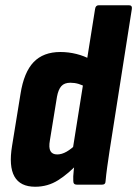

<svg xmlns="http://www.w3.org/2000/svg" viewBox="-20 -703 522 731"><path d="M114 8Q57 8 35 -31Q13 -70 26 -148L58 -345Q71 -428 108 -466.5Q145 -505 210 -505Q241 -505 271 -497.5Q301 -490 326 -476L309 -370Q280 -388 248 -388Q225 -388 213.5 -375Q202 -362 197 -335L170 -169Q165 -141 172 -128Q179 -115 198 -115Q215 -115 233.5 -125.5Q252 -136 272 -156L279 -83Q241 -42 201.5 -17Q162 8 114 8ZM272 0Q259 0 259 -14Q258 -30 260.5 -52Q263 -74 265 -92L257 -135L342 -669Q344 -683 356 -683H471Q484 -683 482 -669L397 -128Q392 -95 388 -66Q384 -37 382 -14Q382 0 369 0Z"/></svg>

Font: Sofia Sans Condensed Black
Style: Italic
Weight: 900
Italic angle: -9°
Version: Version 4.100